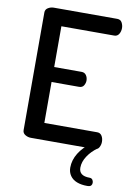

<svg xmlns="http://www.w3.org/2000/svg" viewBox="-101 -792 723 1062"><g transform="rotate(10 261.0 -261.5)"><path d="M113 0Q96 0 81 -9Q66 -18 66 -35V-696Q66 -713 81 -722Q96 -731 113 -731H469Q488 -731 496 -716Q504 -701 504 -685Q504 -666 495 -651.5Q486 -637 469 -637H172V-408H326Q343 -408 352 -395Q361 -382 361 -365Q361 -351 353 -337.5Q345 -324 326 -324H172V-94H469Q486 -94 495 -80Q504 -66 504 -46Q504 -30 496 -15Q488 0 469 0ZM465 208Q432 208 407.5 198.5Q383 189 369.5 169.5Q356 150 356 124Q356 82 380 43Q404 4 445 -24L487 -6Q454 17 432.5 49.5Q411 82 411 115Q411 138 426 149.5Q441 161 471 161Q482 161 487.5 168.5Q493 176 493 186Q493 195 487.5 201.5Q482 208 465 208Z"/></g></svg>

Font: Dosis ExtraLight SemiBold
Style: Regular
Weight: 600
Version: Version 3.001; ttfautohint (v1.8.2)